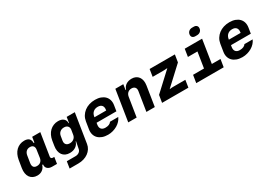

<svg xmlns="http://www.w3.org/2000/svg" viewBox="19 -1789 4162 2969"><g transform="rotate(-30 2100.0 -305.0)"><path d="M32 -210 54 -345Q62 -394 81 -434Q100 -474 129 -502Q158 -530 195 -545Q232 -560 275 -560Q387 -560 385 -455H398L413 -550H558L495 -150Q492 -132 501 -121Q510 -110 528 -110H554L536 5H450Q396 5 367 -23Q338 -51 345 -96H330Q315 -46 277 -18Q239 10 185 10Q143 10 110.5 -6Q78 -22 58 -50.5Q38 -79 31 -120Q24 -161 32 -210ZM253 -121Q295 -121 321 -144.5Q347 -168 353 -210L374 -354Q376 -390 357.5 -410Q339 -430 302 -430Q261 -430 235.5 -406Q210 -382 203 -340L183 -215Q176 -172 192.5 -146.5Q209 -121 253 -121Z M795 -41Q752 -41 719 -56.5Q686 -72 666 -100Q646 -128 638.5 -168Q631 -208 639 -256L653 -345Q661 -393 680.5 -433Q700 -473 729.5 -501Q759 -529 797 -544.5Q835 -560 878 -560Q941 -560 975 -530Q1009 -500 1006 -450H1013L1029 -550H1174L1092 -29Q1085 15 1062 50.5Q1039 86 1004 111.5Q969 137 923 151Q877 165 824 165H669L688 45H843Q882 45 909.5 24.5Q937 4 942 -29L966 -151H959Q945 -101 901.5 -71Q858 -41 795 -41ZM789 -261Q783 -219 804.5 -195Q826 -171 869 -171Q912 -171 942 -195.5Q972 -220 978 -261L992 -347Q995 -385 973 -407.5Q951 -430 910 -430Q867 -430 838 -406Q809 -382 802 -340Z M1448 10Q1391 10 1347.5 -6Q1304 -22 1275.5 -50.5Q1247 -79 1235 -120Q1223 -161 1231 -210L1252 -341Q1260 -391 1284.5 -431Q1309 -471 1346.5 -500Q1384 -529 1433 -544.5Q1482 -560 1539 -560Q1595 -560 1638.5 -544Q1682 -528 1710.5 -499Q1739 -470 1750.5 -429.5Q1762 -389 1754 -340L1738 -240H1384L1379 -210Q1371 -160 1394 -132.5Q1417 -105 1467 -105Q1505 -105 1532 -117Q1559 -129 1572 -150H1719Q1704 -115 1677 -85.5Q1650 -56 1614 -35Q1578 -14 1535.5 -2Q1493 10 1448 10ZM1398 -330H1608L1609 -340Q1617 -390 1594 -417.5Q1571 -445 1521 -445Q1472 -445 1440 -417.5Q1408 -390 1400 -341Z M1898 -550H2040L2025 -455H2035Q2050 -505 2091.5 -532.5Q2133 -560 2193 -560Q2233 -560 2264 -545Q2295 -530 2314.5 -503Q2334 -476 2341 -438Q2348 -400 2341 -355L2285 0H2135L2189 -340Q2196 -382 2176 -406Q2156 -430 2116 -430Q2076 -430 2049 -406Q2022 -382 2015 -340L1961 0H1811Z M2510 -550H2961L2940 -419L2624 -126V-124Q2636 -125 2649 -127Q2660 -128 2672 -128.5Q2684 -129 2695 -129H2905L2885 0H2415L2436 -130L2752 -423V-425Q2739 -424 2726 -423Q2715 -422 2702.5 -421.5Q2690 -421 2679 -421H2490Z M3025 0 3047 -136H3242L3286 -415H3116L3137 -550H3447L3382 -136H3537L3515 0ZM3312 -705Q3317 -737 3340.5 -756Q3364 -775 3398 -775H3428Q3462 -775 3479.5 -755.5Q3497 -736 3492 -704Q3487 -672 3463.5 -653.5Q3440 -635 3405 -635H3376Q3342 -635 3324.5 -654Q3307 -673 3312 -705Z M3848 10Q3791 10 3747.5 -6Q3704 -22 3675.5 -50.5Q3647 -79 3635 -120Q3623 -161 3631 -210L3652 -341Q3660 -391 3684.5 -431Q3709 -471 3746.5 -500Q3784 -529 3833 -544.5Q3882 -560 3939 -560Q3995 -560 4038.5 -544Q4082 -528 4110.5 -499Q4139 -470 4150.5 -429.5Q4162 -389 4154 -340L4138 -240H3784L3779 -210Q3771 -160 3794 -132.5Q3817 -105 3867 -105Q3905 -105 3932 -117Q3959 -129 3972 -150H4119Q4104 -115 4077 -85.5Q4050 -56 4014 -35Q3978 -14 3935.5 -2Q3893 10 3848 10ZM3798 -330H4008L4009 -340Q4017 -390 3994 -417.5Q3971 -445 3921 -445Q3872 -445 3840 -417.5Q3808 -390 3800 -341Z"/></g></svg>

Font: JetBrains Mono ExtraBold
Style: Italic
Weight: 800
Designer: Philipp Nurullin, Konstantin Bulenkov
Foundry: JetBrains
Version: Version 1.000; ttfautohint (v1.8.3)